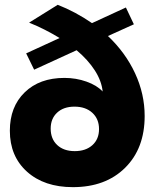

<svg xmlns="http://www.w3.org/2000/svg" viewBox="-20 -770 645 799"><path d="M429.2 -620.1Q502.4 -550.8 542.2 -464.8Q582 -378.9 582 -287.1Q582 -152.3 500.7 -71.8Q419.4 8.8 283.2 8.8Q164.1 8.8 92.5 -55.4Q21 -119.6 21 -226.1Q21 -325.7 82.8 -385.7Q144.5 -445.8 248 -445.8Q296.4 -445.8 339.8 -430.4Q383.3 -415 407.2 -389.2Q402.8 -433.1 374.5 -477.1Q346.2 -521 298.8 -561L122.1 -480L88.9 -547.9L228 -611.8Q166.5 -649.4 101.1 -675.8L220.2 -750Q293.9 -721.2 362.8 -673.8L503.9 -738.8L537.1 -668.9ZM290 -326.2Q244.6 -326.2 217.8 -301.3Q190.9 -276.4 190.9 -234.9Q190.9 -191.9 218 -166.5Q245.1 -141.1 291 -141.1Q336.9 -141.1 364.5 -166Q392.1 -190.9 392.1 -232.9Q392.1 -274.9 364.3 -300.5Q336.4 -326.2 290 -326.2Z"/></svg>

Font: Montserrat-Arabic
Style: Bold
Weight: 700
Designer: Mohamed Gaber
Foundry: Kief Type Foundry
Version: Version 5.008;PS 005.008;hotconv 1.0.88;makeotf.lib2.5.64775